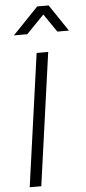

<svg xmlns="http://www.w3.org/2000/svg" viewBox="-65 -1039 481 1074"><g transform="rotate(-5 176.0 -502.0)"><path d="M57 0 161 -745H226L122 0ZM43 -854 187 -1004H251L352 -854H287L217 -956L118 -854Z"/></g></svg>

Font: Plus Jakarta Sans Light
Style: Italic
Weight: 300
Italic angle: -8°
Designer: Gumpita Rahayu
Foundry: Tokotype
Version: Version 2.071; ttfautohint (v1.8.4.7-5d5b);gftools[0.9.29]